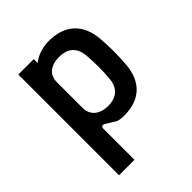

<svg xmlns="http://www.w3.org/2000/svg" viewBox="-201 -632 949 949"><g transform="rotate(-45 273.5 -157.5)"><path d="M77 200H185V-19C185 -30 194 -36 206 -29L262 5C276 8 285 10 304 10C420 10 479 -56 488 -159C491 -196 492 -225 492 -253C492 -283 491 -311 488 -347C478 -449 418 -515 300 -515C255 -515 210 -499 185 -476V-504H77ZM282 -80C220 -80 185 -114 185 -162V-342C185 -392 218 -423 282 -423C348 -423 376 -385 381 -336C386 -281 386 -224 381 -168C377 -120 349 -80 282 -80Z"/></g></svg>

Font: Finlandica Medium
Style: Regular
Weight: 500
Designer: Niklas Ekholm, Juho Hiilivirta, Jaakko Suomalainen
Foundry: Helsinki Type Studio
Version: Version 2.000;Glyphs 3.2 (3202)